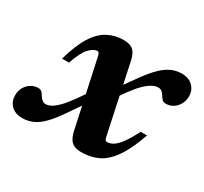

<svg xmlns="http://www.w3.org/2000/svg" viewBox="-142 -599 806 758"><g transform="rotate(30 260.5 -220.0)"><path d="M281 -200.5 250.5 -204 168.5 -85.5Q142.5 -48 120 -26.2Q97.5 -4.5 76 4.2Q54.5 13 31.5 13Q-2 13 -20 -5.5Q-38 -24 -38 -50.5Q-38 -72 -28.8 -88Q-19.5 -104 -4.5 -113Q10.5 -122 27.5 -122Q37 -122 43 -117Q49 -112 55 -101Q62 -90 68.8 -85.5Q75.5 -81 85 -81Q95.5 -81 108.8 -88.2Q122 -95.5 139 -112.8Q156 -130 177 -159.5L238 -246L271 -244L351 -356Q377.5 -392.5 400.2 -414.2Q423 -436 444.8 -445.2Q466.5 -454.5 489 -454.5Q522.5 -454.5 540.8 -436Q559 -417.5 559 -391Q559 -370 549.8 -353.8Q540.5 -337.5 525.8 -328.5Q511 -319.5 493 -319.5Q485 -319.5 479.2 -323.5Q473.5 -327.5 466.5 -339.5Q459.5 -351 452.8 -355.8Q446 -360.5 436 -360.5Q424 -360.5 408.8 -352.2Q393.5 -344 375.8 -326.5Q358 -309 337.5 -280.5ZM492.5 -174Q467 -101 438.5 -60.2Q410 -19.5 376.2 -3.2Q342.5 13 300.5 13Q280.5 13 267.5 7.2Q254.5 1.5 246.8 -11.2Q239 -24 234 -45L169.5 -343.5Q166 -358 163.8 -361.5Q161.5 -365 156.5 -365Q139 -365 119.8 -344.2Q100.5 -323.5 82 -269H50.5Q70 -339.5 95.8 -380Q121.5 -420.5 154 -437.5Q186.5 -454.5 225 -454.5Q244.5 -454.5 257.5 -448.8Q270.5 -443 278.2 -430.2Q286 -417.5 290.5 -396L354 -97.5Q357.5 -80.5 360 -76.5Q362.5 -72.5 367.5 -72.5Q382.5 -72.5 396.5 -81.2Q410.5 -90 427 -112.2Q443.5 -134.5 463.5 -174Z"/></g></svg>

Font: Newsreader 24pt
Style: Bold Italic
Weight: 700
Italic angle: -17°
Designer: Hugues Gentile
Foundry: Production Type
Version: Version 1.003